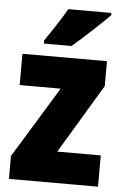

<svg xmlns="http://www.w3.org/2000/svg" viewBox="-54 -805 538 844"><g transform="rotate(5 215.0 -383.0)"><path d="M403 -756V-766H213C188 -722 152 -668 119 -620V-606H241C292 -649 369 -721 403 -756ZM411 0V-138H219L402 -443V-553H29V-415H210L18 -101V0Z"/></g></svg>

Font: Noto Sans Devanagari Condensed Black
Style: Regular
Weight: 900
Width: 3
Designer: Jelle Bosma - Monotype Design Team
Foundry: Monotype Imaging Inc.
Version: Version 2.004